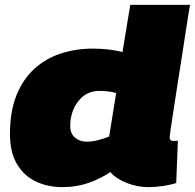

<svg xmlns="http://www.w3.org/2000/svg" viewBox="-20 -760 802 790"><path d="M591 10Q546 10 502 -7Q458 -24 434 -52Q394 -25 344.5 -7.5Q295 10 237 10Q177 10 128 -13Q79 -36 50 -84.5Q21 -133 21 -209Q21 -302 48 -368.5Q75 -435 122 -477.5Q169 -520 231 -540Q293 -560 363 -560Q398 -560 429.5 -556Q461 -552 484 -546L516 -740H762Q762 -740 757 -711.5Q752 -683 745 -635.5Q738 -588 729 -531Q720 -474 711 -416.5Q702 -359 694.5 -310Q687 -261 682.5 -230Q678 -199 678 -195Q678 -180 694 -180Q704 -180 712 -181L705 -7Q685 0 652.5 5Q620 10 591 10ZM337 -177Q359 -177 384 -183.5Q409 -190 429 -198L458 -377Q442 -382 424 -384Q406 -386 389 -386Q335 -386 302 -343.5Q269 -301 269 -241Q269 -210 289 -193.5Q309 -177 337 -177Z"/></svg>

Font: Georama Extended Black
Style: Italic
Weight: 900
Width: 7
Italic angle: -9°
Designer: Jean-Baptiste Levee
Foundry: Production Type
Version: Version 1.000